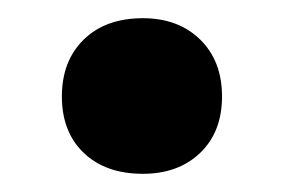

<svg xmlns="http://www.w3.org/2000/svg" viewBox="-20 -337 312 211"><path d="M137 -146Q96 -146 72 -169Q48 -192 48 -231Q48 -270 72 -293.5Q96 -317 137 -317Q176 -317 200 -293.5Q224 -270 224 -231Q224 -192 200 -169Q176 -146 137 -146Z"/></svg>

Font: Ysabeau ExtraBold
Style: Regular
Weight: 800
Designer: Christian Thalmann (Catharsis Fonts)
Version: Version 2.002